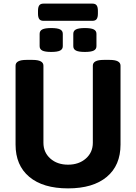

<svg xmlns="http://www.w3.org/2000/svg" viewBox="-20 -1033 752 1061"><path d="M66 -234V-670Q66 -702 126 -702H160Q220 -702 220 -670V-244Q220 -191 258 -157Q296 -123 356 -123Q416 -123 454.5 -157Q493 -191 493 -244V-670Q493 -702 553 -702H586Q646 -702 646 -670V-234Q646 -119 570 -55.5Q494 8 356 8Q218 8 142 -55.5Q66 -119 66 -234ZM199 -778V-846Q199 -863 214 -870.5Q229 -878 263 -878Q297 -878 312 -870.5Q327 -863 327 -846V-778Q327 -761 312 -753.5Q297 -746 263 -746Q229 -746 214 -753.5Q199 -761 199 -778ZM385 -778V-846Q385 -863 400 -870.5Q415 -878 449 -878Q483 -878 498 -870.5Q513 -863 513 -846V-778Q513 -761 498 -753.5Q483 -746 449 -746Q415 -746 400 -753.5Q385 -761 385 -778ZM190 -958V-973Q190 -994 197 -1003.5Q204 -1013 220 -1013H491Q507 -1013 514 -1003.5Q521 -994 521 -973V-958Q521 -937 514 -927.5Q507 -918 491 -918H220Q204 -918 197 -927.5Q190 -937 190 -958Z"/></svg>

Font: Asap-Bold
Style: Bold
Weight: 700
Designer: Pablo Cosgaya
Foundry: Omnibus-Type
Version: Version 2.000; ttfautohint (v1.8)